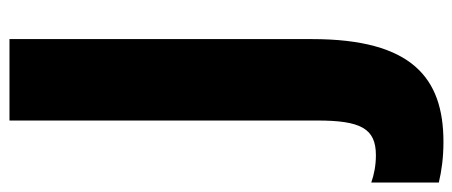

<svg xmlns="http://www.w3.org/2000/svg" viewBox="-368 -518 978 415"><g transform="rotate(-90 121.5 -311.0)"><path d="M22 158C160 158 244 90 244 -126V-780H68V-115C68 -21 51 12 -7 12C-29 12 -49 8 -66 2V148C-41 154 -12 158 22 158Z"/></g></svg>

Font: Noto Sans Malayalam UI Condensed Black
Style: Regular
Weight: 900
Width: 3
Designer: Jelle Bosma - Monotype Design Team
Foundry: Monotype Imaging Inc.
Version: Version 2.104